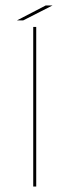

<svg xmlns="http://www.w3.org/2000/svg" viewBox="-20 -685 300 705"><path d="M102 0V-586H113V0ZM42 -610 148 -665H173L65 -610Z"/></svg>

Font: Anybody UltraExpanded Thin
Style: Regular
Weight: 100
Width: 9
Designer: Tyler Finck
Foundry: Etcetera Type Company
Version: Version 1.010; ttfautohint (v1.8.3) -l 8 -r 50 -G 200 -x 14 